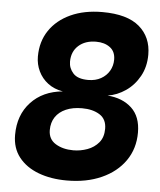

<svg xmlns="http://www.w3.org/2000/svg" viewBox="-53 -788 707 846"><g transform="rotate(5 300.0 -365.5)"><path d="M273.5 11Q203 11 148 -9.8Q93 -30.5 61.2 -70.8Q29.5 -111 29.5 -169.5Q29.5 -257.5 82 -314Q134.5 -370.5 222.5 -378.5Q183.5 -385 156 -406Q128.5 -427 114 -457.5Q99.5 -488 99.5 -522Q99.5 -588.5 132.8 -637.8Q166 -687 226 -714.5Q286 -742 366 -742Q476 -742 529.8 -696Q583.5 -650 583.5 -572.5Q583.5 -518.5 560.2 -476.8Q537 -435 499.8 -409.5Q462.5 -384 420.5 -377.5Q487 -372.5 527.5 -334.8Q568 -297 568 -226.5Q568 -155.5 530.8 -102Q493.5 -48.5 427.2 -18.8Q361 11 273.5 11ZM290.5 -124Q322.5 -124 352.8 -135Q383 -146 402.8 -169.5Q422.5 -193 422.5 -230.5Q422.5 -273 391.8 -292.5Q361 -312 313.5 -312Q272.5 -312 242.5 -299Q212.5 -286 196.2 -261.8Q180 -237.5 180 -204Q180 -163.5 212.2 -143.8Q244.5 -124 290.5 -124ZM329 -438.5Q361.5 -438.5 385.5 -452Q409.5 -465.5 422.5 -488Q435.5 -510.5 435.5 -537.5Q435.5 -573.5 411.2 -591.5Q387 -609.5 350 -609.5Q301.5 -609.5 272 -583Q242.5 -556.5 242.5 -512Q242.5 -483 262.5 -460.8Q282.5 -438.5 329 -438.5Z"/></g></svg>

Font: Spline Sans Mono
Style: Italic
Weight: 400
Italic angle: -4°
Monospace: yes
Designer: Eben Sorkin, Mirko Velimirovic
Foundry: Sorkin Type
Version: Version 1.004